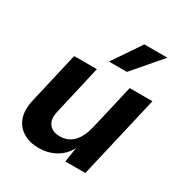

<svg xmlns="http://www.w3.org/2000/svg" viewBox="-173 -865 952 1003"><g transform="rotate(30 303.0 -363.5)"><path d="M200 9Q146 9 107 -14.5Q68 -38 52 -82Q36 -126 50 -188L122 -500H259L191 -204Q179 -154 200.5 -126.5Q222 -99 265 -99Q316 -99 348 -133Q380 -167 395 -233L457 -500H594L478 0H357L371 -88Q345 -40 300 -15.5Q255 9 200 9ZM409 -736H548L402 -566H294Z"/></g></svg>

Font: Work Sans SemiBold
Style: Italic
Weight: 600
Italic angle: -13°
Designer: Wei Huang
Foundry: Wei Huang
Version: Version 2.012; ttfautohint (v1.8.3)